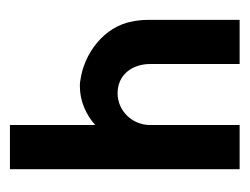

<svg xmlns="http://www.w3.org/2000/svg" viewBox="-78 -425 503 387"><g transform="rotate(-90 173.5 -231.5)"><path d="M26 0H115V-180C115 -217 144 -246 179 -246C216 -246 238 -217 238 -180V0H327V-182C327 -194 326 -205 324 -215C314 -274 258 -314 205 -321C201 -322 197 -322 193 -322C164 -322 136 -310 115 -291V-463H26Z"/></g></svg>

Font: Rabbid Highway Sign II Hop
Style: Regular
Weight: 400
Foundry: Cannot Into Space Fonts
Version: Version 0.277